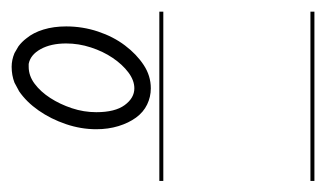

<svg xmlns="http://www.w3.org/2000/svg" viewBox="-138 -450 573 338"><g transform="rotate(-90 149.0 -280.5)"><path d="M237 -535Q245 -529 251 -521Q261 -509 266.5 -491Q272 -473 272 -451Q272 -422 263 -395Q254 -368 238.5 -347.5Q223 -327 204 -314.5Q185 -302 163 -302Q148 -302 134.5 -308.5Q121 -315 111.5 -328Q102 -341 96.5 -359Q91 -377 91 -398Q91 -425 100 -451.5Q109 -478 124 -499.5Q139 -521 158 -534L160 -535L173 -542Q186 -547 201 -547Q213 -547 225 -542ZM206 -517H201Q185 -517 171 -506.5Q157 -496 146 -479Q135 -462 128 -441Q121 -420 121 -398Q121 -365 133.5 -348Q146 -331 163 -331Q177 -331 191 -341.5Q205 -352 216.5 -369Q228 -386 235 -407.5Q242 -429 242 -451Q242 -478 232 -496Q222 -514 206 -517ZM298 -14H0V-21H298ZM298 -280H0V-287H298Z"/></g></svg>

Font: Gruenewald VA 3. Klasse
Style: Regular
Weight: 400
Designer: Peter Wiegel
Foundry: Peter Wiegel, nach dem Schriftentwurf von Dr. H. Gr¸newald
Version: Version 0.007